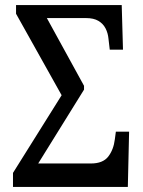

<svg xmlns="http://www.w3.org/2000/svg" viewBox="-20 -734 563 754"><path d="M31 0V-55L222 -360L43 -680V-714H458L463 -539H411L406 -582Q404 -604 394.5 -622.5Q385 -641 366.5 -652Q348 -663 318 -663H164L310 -397V-382L130 -92H337Q384 -92 405 -119Q426 -146 431 -187L435 -217H487L482 0Z"/></svg>

Font: Noto Serif Condensed
Style: Regular
Weight: 400
Width: 3
Designer: Monotype Design Team
Foundry: Monotype Imaging Inc.
Version: Version 2.015